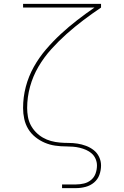

<svg xmlns="http://www.w3.org/2000/svg" viewBox="-20 -755 640 990"><path d="M300 215V196H372Q393 196 413.5 191Q434 186 450 172.5Q466 159 473 139Q480 119 480 98Q480 81 473 64.5Q466 48 453 36.5Q440 25 424 18Q408 11 391.5 7Q375 3 357.5 1.5Q340 0 323 0H321Q293 0 265 -4Q237 -8 211 -19Q185 -30 162.5 -48Q140 -66 125.5 -90Q111 -114 105 -142Q99 -170 99 -198Q99 -254 113 -307.5Q127 -361 154 -409.5Q181 -458 217 -500Q253 -542 293.5 -579.5Q334 -617 378 -651Q422 -685 467 -716H99V-735H501V-716Q455 -685 410 -651Q365 -617 323.5 -580Q282 -543 244.5 -501.5Q207 -460 178.5 -411.5Q150 -363 135 -308.5Q120 -254 120 -198Q120 -176 124 -153Q128 -130 138.5 -110Q149 -90 165 -73.5Q181 -57 201 -45.5Q221 -34 243 -28Q265 -22 288 -20Q311 -18 334 -18Q357 -18 379.5 -14.5Q402 -11 423.5 -3Q445 5 463 19Q481 33 491 54Q501 75 501 98Q501 123 492.5 146.5Q484 170 465 186Q446 202 421.5 208.5Q397 215 372 215Z"/></svg>

Font: Iosevka Thin Extended
Style: Regular
Weight: 100
Width: 7
Monospace: yes
Designer: Belleve Invis
Foundry: Belleve Invis
Version: Version 32.5.0; ttfautohint (v1.8.4)